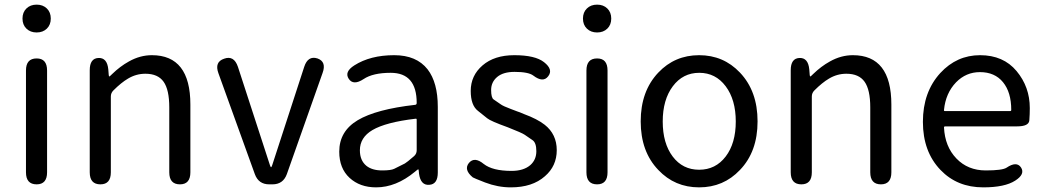

<svg xmlns="http://www.w3.org/2000/svg" viewBox="-20 -795 4503 828"><path d="M138 0Q92 0 92 -52V-491Q92 -543 138 -543Q183 -543 183 -491V-52Q183 0 138 0ZM138 -655Q111 -655 94 -671.5Q77 -688 77 -715Q77 -742 94 -758.5Q111 -775 138 -775Q165 -775 182 -758.5Q199 -742 199 -715Q199 -688 182 -671.5Q165 -655 138 -655Z M413 0Q367 0 367 -52V-492Q367 -543 404 -545Q442 -547 447 -496L449 -471Q450 -465 451.5 -465Q453 -465 464 -476Q498 -509 536 -530Q584 -557 635 -557Q801 -557 801 -344V-52Q801 0 756 0Q710 0 710 -52V-332Q710 -408 685.5 -442.5Q661 -477 607 -477Q567 -477 532 -456Q503 -439 469 -405Q458 -394 458 -379V-52Q458 0 413 0Z M1141 0Q1095 0 1079 -44L922 -479Q904 -528 947 -542Q989 -557 1006 -507L1144 -83Q1147 -74 1149 -74Q1151 -74 1154 -83L1292 -507Q1308 -556 1349 -543Q1389 -529 1371 -480L1217 -44Q1201 0 1155 0Z M1602 13Q1532 13 1487.5 -28Q1443 -69 1443 -141Q1443 -229 1522.5 -276.5Q1602 -324 1771 -343Q1777 -344 1777 -351Q1777 -481 1665 -481Q1588 -481 1548 -454Q1504 -425 1484 -455Q1464 -485 1508 -513Q1577 -557 1680 -557Q1776 -557 1824 -496Q1868 -439 1868 -334V-51Q1868 0 1831 2Q1794 5 1787 -46L1786 -58Q1785 -65 1783.5 -65Q1782 -65 1769 -54Q1688 13 1602 13ZM1628 -60Q1666 -60 1680 -67Q1703 -78 1726 -90Q1735 -95 1766 -122Q1777 -132 1777 -147V-279Q1777 -284 1772 -283Q1644 -268 1586 -234Q1532 -202 1532 -147Q1532 -103 1560 -80Q1585 -60 1628 -60Z M2183 13Q2127 13 2072 -8Q2021 -28 2019 -30Q1979 -63 2002 -92Q2026 -121 2066 -88Q2104 -58 2186 -58Q2238 -58 2267 -83Q2293 -106 2293 -143Q2293 -180 2276 -191Q2254 -206 2242.5 -214Q2231 -222 2170 -246Q2095 -273 2081 -285Q2061 -301 2041 -317Q2010 -341 2010 -403Q2010 -469 2061 -513Q2112 -557 2198 -557Q2288 -557 2326 -527Q2367 -495 2344 -466Q2322 -437 2280 -469Q2259 -485 2199 -485Q2150 -485 2124 -463Q2098 -441 2098 -407Q2098 -373 2109 -366Q2131 -351 2141 -344Q2151 -337 2183 -325Q2208 -316 2212 -314Q2217 -313 2240 -303Q2297 -282 2329 -257Q2381 -216 2381 -147.5Q2381 -79 2330 -35Q2276 13 2183 13Z M2555 0Q2509 0 2509 -52V-491Q2509 -543 2555 -543Q2600 -543 2600 -491V-52Q2600 0 2555 0ZM2555 -655Q2528 -655 2511 -671.5Q2494 -688 2494 -715Q2494 -742 2511 -758.5Q2528 -775 2555 -775Q2582 -775 2599 -758.5Q2616 -742 2616 -715Q2616 -688 2599 -671.5Q2582 -655 2555 -655Z M2819 -62Q2743 -141 2743 -271.5Q2743 -402 2819 -482Q2890 -557 2995 -557Q3100 -557 3171 -482Q3247 -402 3247 -271.5Q3247 -141 3171 -62Q3100 13 2995 13Q2890 13 2819 -62ZM2881 -120Q2924 -63 2995 -63Q3066 -63 3109.5 -120Q3153 -177 3153 -271Q3153 -365 3109.5 -423Q3066 -481 2995.5 -481Q2925 -481 2881.5 -423Q2838 -365 2838 -271Q2838 -177 2881 -120Z M3436 0Q3390 0 3390 -52V-492Q3390 -543 3427 -545Q3465 -547 3470 -496L3472 -471Q3473 -465 3474.5 -465Q3476 -465 3487 -476Q3521 -509 3559 -530Q3607 -557 3658 -557Q3824 -557 3824 -344V-52Q3824 0 3779 0Q3733 0 3733 -52V-332Q3733 -408 3708.5 -442.5Q3684 -477 3630 -477Q3590 -477 3555 -456Q3526 -439 3492 -405Q3481 -394 3481 -379V-52Q3481 0 3436 0Z M4220 13Q4108 13 4036 -62Q3960 -141 3960 -269.5Q3960 -398 4035 -480Q4106 -557 4206.5 -557Q4307 -557 4364 -488.5Q4421 -420 4421 -329Q4421 -302 4419 -276Q4417 -250 4366 -250H4056Q4051 -250 4051 -245Q4055 -163 4104.5 -111.5Q4154 -60 4231 -60Q4303 -60 4321 -72Q4364 -101 4383 -73Q4402 -44 4358 -16Q4313 13 4220 13ZM4051 -321Q4050 -316 4055 -316H4336Q4341 -316 4341 -321Q4341 -397 4305.5 -440.5Q4270 -484 4206 -484Q4146 -484 4103 -440Q4058 -393 4051 -321Z"/></svg>

Font: Resource Han Rounded HK
Style: Regular
Weight: 400
Designer: Cyano Hao (round all glyphs); Ryoko NISHIZUKA  (kana, bopomofo & ideographs); Paul D. Hunt (Latin, Greek & Cyrillic); Sa
Foundry: Cyano Hao
Version: 0.990